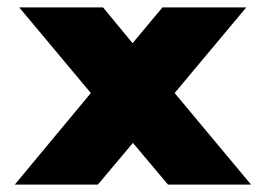

<svg xmlns="http://www.w3.org/2000/svg" viewBox="-20 -500 720 520"><path d="M226 -248 32 -480H259L339 -383L420 -480H647L453 -248L660 0H435L340 -113L245 0H20Z"/></svg>

Font: Prompt ExtraBold
Style: Regular
Weight: 800
Designer: Katatrad Team
Foundry: CadsonDemak
Version: Version 1.000